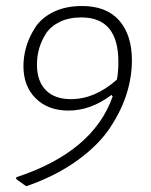

<svg xmlns="http://www.w3.org/2000/svg" viewBox="-20 -522 502 639"><path d="M66 97 34 74V68Q290 -16 355 -201L351 -206Q282 -154 208 -154Q140 -154 99 -194.5Q58 -235 58 -302Q58 -333 67 -365Q76 -397 96.5 -429.5Q117 -462 157.5 -482Q198 -502 253 -502Q334 -502 376.5 -454Q419 -406 419 -321Q419 -267 402 -211.5Q385 -156 347 -98Q309 -40 238 11.5Q167 63 70 97ZM103 -307Q103 -252 132.5 -222Q162 -192 216 -192Q296 -192 369 -257Q374 -282 374 -316Q374 -464 251 -464Q209 -464 178.5 -449Q148 -434 132.5 -409.5Q117 -385 110 -359.5Q103 -334 103 -307Z"/></svg>

Font: Alegreya Sans SC Light
Style: Italic
Weight: 300
Italic angle: -7°
Designer: Juan Pablo del Peral
Foundry: Huerta Tipografica
Version: Version 2.007